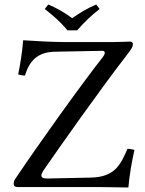

<svg xmlns="http://www.w3.org/2000/svg" viewBox="-20 -832 644 854"><path d="M280 -697H323C353 -731 385 -763 423 -792L408 -812C370 -796 338 -777 301 -751C268 -776 234 -795 195 -812L179 -792C215 -764 250 -734 280 -697ZM551 2C556 -54 566 -113 578 -165C571 -167 560 -170 547 -170C516 -99 491 -44 382 -42L189 -38C172 -37.6 164 -43 164 -52C164 -57 167 -63 172 -72C245 -178 429 -439 547 -591C568.1 -618.2 571 -625 571 -636C571 -643 566 -647 558 -647C546 -647 515 -645 485 -645H264C217 -645 120 -650 83 -653C79 -599 69 -542 61 -501C71 -498 80 -496 91 -496C112 -565 150 -600.6 225 -602L436 -606C441.9 -606.1 446 -603 446 -597C446 -592 443 -586 438 -579C341 -456 151 -190 49 -38C43 -30 41 -22 41 -15C41 -5 46 0 60 0H424.3C451.3 0 551 2 551 2Z"/></svg>

Font: Libertinus Serif
Style: Regular
Weight: 400
Designer: Philipp H. Poll
Foundry: Khaled Hosny
Version: Version 6.2